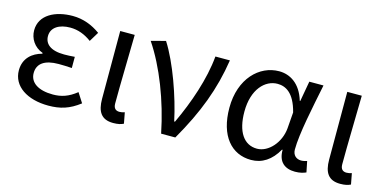

<svg xmlns="http://www.w3.org/2000/svg" viewBox="-60 -860 2351 1177"><g transform="rotate(15 1115.0 -272.0)"><path d="M281 13C356 13 413 -4 478 -54L439 -115C388 -74 343 -60 290 -60C197 -60 143 -97 143 -157C143 -217 188 -250 277 -250C304 -250 330 -249 361 -247V-318C335 -316 315 -315 294 -315C206 -315 169 -350 169 -399C169 -455 221 -484 288 -484C338 -484 382 -467 424 -436L461 -497C410 -534 351 -557 285 -557C174 -557 78 -509 78 -411C78 -360 108 -310 164 -290V-285C103 -269 51 -227 51 -150C51 -49 147 13 281 13Z M692 13C723 13 742 8 758 0L745 -69C733 -65 722 -63 712 -63C689 -63 674 -75 674 -106C674 -237 679 -396 681 -543H589V-113C589 -32 617 13 692 13Z M994 0H1084C1194 -191 1256 -354 1285 -543H1193C1180 -397 1123 -233 1057 -93H1052C1021 -240 951 -440 876 -557L785 -533C878 -395 954 -199 994 0Z M1567 13C1637 13 1694 -24 1735 -97H1739C1738 -21 1781 13 1846 13C1878 13 1900 6 1916 -1L1902 -70C1891 -66 1877 -63 1865 -63C1835 -63 1811 -82 1811 -119C1811 -218 1850 -400 1879 -543H1789L1766 -414H1763C1732 -518 1663 -557 1595 -557C1470 -557 1357 -448 1357 -262C1357 -84 1443 13 1567 13ZM1585 -63C1501 -63 1452 -136 1452 -263C1452 -406 1527 -480 1605 -480C1656 -480 1712 -453 1742 -335L1734 -232C1726 -140 1657 -63 1585 -63Z M2133 13C2164 13 2183 8 2199 0L2186 -69C2174 -65 2163 -63 2153 -63C2130 -63 2115 -75 2115 -106C2115 -237 2120 -396 2122 -543H2030V-113C2030 -32 2058 13 2133 13Z"/></g></svg>

Font: Source Han Sans CN Regular
Style: Regular
Weight: 400
Designer: Ryoko NISHIZUKA (kana & ideographs); Paul D. Hunt (Latin, Greek & Cyrillic); Wenlong ZHANG (bopomofo); Sandoll Communica
Foundry: Adobe Systems Incorporated
Version: Version 1.004;PS 1.004;hotconv 1.0.82;makeotf.lib2.5.63406